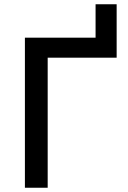

<svg xmlns="http://www.w3.org/2000/svg" viewBox="-20 -882 599 902"><path d="M97 0V-705H429V-862H528V-611H204V0Z"/></svg>

Font: Nunito Sans 7pt SemiCondensed SemiBold
Style: Regular
Weight: 600
Width: 4
Designer: Vernon Adams
Foundry: Vernon Adams
Version: Version 3.101;gftools[0.9.27]